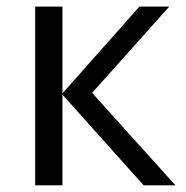

<svg xmlns="http://www.w3.org/2000/svg" viewBox="-20 -555 557 575"><path d="M397.5 -535.2H486.8L255.9 -276.9L505.4 0H410.2L167 -271.5V0H85.4V-535.2H167V-275.4Z"/></svg>

Font: Open Sans
Style: Regular
Weight: 400
Designer: Monotype Design Team
Foundry: Monotype Imaging Inc.
Version: Version 3.000; ttfautohint (v1.8.4)